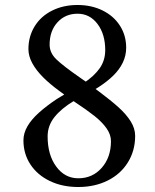

<svg xmlns="http://www.w3.org/2000/svg" viewBox="-20 -735 620 770"><path d="M74 -172Q74 -201 90 -228.5Q106 -256 136 -283Q166 -310 208 -338Q230 -351 251 -364L250 -347L221 -368Q181 -397 153 -425Q125 -453 109.5 -481.5Q94 -510 94 -538Q94 -589 119 -629.5Q144 -670 189 -692.5Q234 -715 291 -715Q347 -715 391.5 -693Q436 -671 461 -632Q486 -593 486 -544Q486 -512 472.5 -484Q459 -456 434.5 -432Q410 -408 376 -386L352 -371L351 -387L377 -368Q425 -332 455.5 -304.5Q486 -277 504 -248.5Q522 -220 522 -190Q522 -131 493 -84Q464 -37 412 -11Q360 15 294 15Q230 15 180 -9Q130 -33 102 -75.5Q74 -118 74 -172ZM425 -169Q425 -195 407.5 -220Q390 -245 360 -269Q330 -293 280 -326L261 -339L288 -337L276 -330Q226 -300 198.5 -265.5Q171 -231 171 -188Q171 -114 205.5 -67Q240 -20 294 -20Q351 -20 388 -62Q425 -104 425 -169ZM316 -402Q358 -430 380 -461.5Q402 -493 402 -534Q402 -598 371 -639Q340 -680 291 -680Q242 -680 210.5 -645.5Q179 -611 179 -556Q179 -523 206 -497Q233 -471 299 -425L338 -398L312 -400Q314 -402 316 -402Z"/></svg>

Font: Wittgenstein
Style: Regular
Weight: 400
Designer: Jörg Drees
Foundry: Jörg Drees
Version: Version 1.003;Glyphs 3.1.2 (3151)